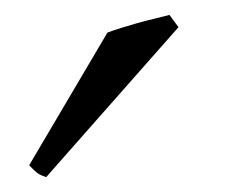

<svg xmlns="http://www.w3.org/2000/svg" viewBox="-20 -758 336 260"><path d="M42.5 -518.1Q35.2 -520.5 31 -523.4Q26.9 -526.4 19.5 -534.2L125.5 -713.9Q133.3 -716.8 144 -720.2Q154.8 -723.6 166.3 -726.8Q177.7 -730 189.2 -732.7Q200.7 -735.4 209.5 -737.8L221.7 -721.2Z"/></svg>

Font: Gentium
Style: Italic
Weight: 400
Italic angle: -7°
Designer: J. Victor Gaultney
Version: Version 1.02; 2005; OFL release